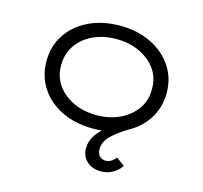

<svg xmlns="http://www.w3.org/2000/svg" viewBox="-107 -654 1039 983"><g transform="rotate(15 412.5 -162.0)"><path d="M508 211Q462 211 433.5 184.5Q405 158 405 117Q405 77 428 44Q451 11 492.5 -17.5Q534 -46 588 -74L602 -39Q544 -5 508.5 28.5Q473 62 473 102Q473 126 485.5 139Q498 152 518 152Q533 152 546 144.5Q559 137 571 121L615 153Q605 170 589 183Q573 196 553 203.5Q533 211 508 211ZM413 10Q319 10 247 -25Q175 -60 134.5 -122Q94 -184 94 -263Q94 -342 134.5 -403.5Q175 -465 247 -500Q319 -535 413 -535Q505 -535 577 -500Q649 -465 690 -403.5Q731 -342 731 -263Q731 -184 690 -122Q649 -60 577 -25Q505 10 413 10ZM413 -61Q481 -61 535.5 -87Q590 -113 622 -158.5Q654 -204 653 -263Q654 -322 622.5 -367Q591 -412 536 -438Q481 -464 413 -464Q343 -464 288.5 -438.5Q234 -413 203 -367Q172 -321 172 -263Q171 -204 202.5 -158.5Q234 -113 289 -87Q344 -61 413 -61Z"/></g></svg>

Font: Lexend Mega Light
Style: Regular
Weight: 300
Version: Version 1.007